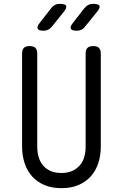

<svg xmlns="http://www.w3.org/2000/svg" viewBox="-20 -970 640 1000"><path d="M95 -690Q95 -711 104.5 -720.5Q114 -730 134 -730Q155 -730 164.5 -720.5Q174 -711 174 -690V-207Q174 -176 181.5 -151Q189 -126 205 -107.5Q221 -89 244.5 -79Q268 -69 300 -69Q332 -69 355.5 -79.5Q379 -90 395 -108Q411 -126 418.5 -151.5Q426 -177 426 -207V-690Q426 -711 435.5 -720.5Q445 -730 466 -730Q486 -730 495.5 -720.5Q505 -711 505 -690V-207Q505 -159 491.5 -119Q478 -79 452 -50.5Q426 -22 388 -6Q350 10 300 10Q250 10 212 -6Q174 -22 148 -50.5Q122 -79 108.5 -119.5Q95 -160 95 -207ZM380 -810Q354 -810 349 -820.5Q344 -831 360 -851L420 -928Q429 -939 440 -944.5Q451 -950 465 -950Q493 -950 498 -939.5Q503 -929 485 -908L422 -830Q414 -820 403.5 -815Q393 -810 380 -810ZM207 -810Q181 -810 176 -820.5Q171 -831 187 -851L247 -928Q255 -939 266 -944.5Q277 -950 291 -950Q320 -950 324.5 -939.5Q329 -929 312 -908L249 -830Q241 -820 230 -815Q219 -810 207 -810Z"/></svg>

Font: Maple Mono Light
Style: Regular
Weight: 300
Monospace: yes
Designer: subframe7536
Version: Version 7.000